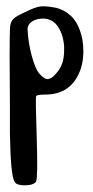

<svg xmlns="http://www.w3.org/2000/svg" viewBox="-20 -505 287 595"><path d="M56.6 -466.8Q88.9 -483.4 107.4 -485.4Q111.3 -485.4 116.2 -485.4Q131.8 -485.4 155.3 -480.5Q180.7 -473.6 199.2 -456.1Q217.8 -439.5 227.5 -411.1Q238.3 -382.8 238.3 -346.7Q238.3 -305.7 223.6 -275.4Q210 -245.1 182.6 -227.5Q156.2 -211.9 120.1 -211.9Q94.7 -211.9 91.8 -207Q89.8 -200.2 93.8 -78.1Q97.7 44.9 91.8 57.6Q84 69.3 56.6 69.3Q31.2 69.3 25.4 58.6Q12.7 40 10.7 -94.7Q10.7 -120.1 10.7 -181.6Q9.8 -275.4 9.8 -334Q9.8 -411.1 11.7 -425.8Q14.6 -440.4 22.5 -447.3Q30.3 -455.1 56.6 -466.8ZM152.3 -431.6Q138.7 -445.3 118.2 -447.3Q114.3 -447.3 111.3 -447.3Q94.7 -447.3 81.1 -439.5Q65.4 -429.7 65.4 -414.1Q67.4 -373 78.1 -333Q88.9 -293 100.6 -278.3Q116.2 -259.8 128.9 -259.8Q129.9 -259.8 131.8 -260.7Q144.5 -262.7 163.1 -289.1Q178.7 -312.5 178.7 -348.6Q178.7 -354.5 178.7 -362.3Q174.8 -407.2 152.3 -431.6Z"/></svg>

Font: CillaFHscript
Style: Medium
Weight: 400
Designer: Cecilia Bingert
Version: Version 001.000